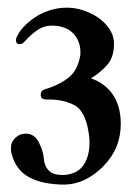

<svg xmlns="http://www.w3.org/2000/svg" viewBox="-20 -735 348 506"><path d="M25.4 -640.1Q33.2 -655.8 46.6 -668.7Q60.1 -681.6 77.6 -692.9Q95.2 -703.1 115 -709Q134.8 -714.8 156.7 -714.8Q177.2 -714.8 197.8 -708.3Q218.3 -701.7 236.8 -689.9Q255.4 -677.2 266.8 -661.1Q278.3 -645 280.3 -625.5V-621.6V-621.1V-620.6V-620.1V-619.6V-619.1V-618.7V-618.2V-617.7Q280.3 -581.5 259.3 -560.5Q241.2 -541 219.7 -528.8Q296.9 -500 298.3 -411.1V-410.6V-409.7V-409.2V-408.7V-408.2Q298.3 -377 287.4 -349.4Q276.4 -321.8 252.4 -296.9Q205.1 -249.5 150.4 -248.5Q94.7 -248.5 58.3 -267.1Q22 -285.6 10.3 -330.6Q8.8 -337.4 8.8 -343.3Q8.8 -346.7 9.5 -352.8Q10.3 -358.9 15.6 -366.2Q21 -373.5 29.1 -378.2Q37.1 -382.8 48.8 -382.8Q71.3 -382.8 83 -358.4Q88.4 -347.7 91.6 -337.2Q94.7 -326.7 95.7 -316.4Q96.7 -297.9 108.2 -285.9Q119.6 -273.9 143.6 -273.9H146H146.5H147H147.9H148.4H148.9Q186.5 -276.4 202.6 -303.7Q209.5 -315.4 212.6 -329.1Q215.8 -342.8 215.8 -358.4V-358.9V-359.4V-359.9V-360.4V-360.8V-361.3V-361.8V-362.3V-364.7V-365.7Q215.8 -370.6 215.3 -373Q208 -439.9 176.8 -457.5Q160.6 -465.8 144.3 -469.2Q127.9 -472.7 112.3 -472.7H111.3H107.9H107.4H106.9H106.4H105.5H104H103.5H103H102.5H102.1Q96.2 -472.7 92 -475.1Q87.9 -477.5 87.4 -483.9V-484.4V-484.9V-485.4Q87.4 -496.6 99.1 -500Q135.3 -510.3 161.1 -530.8Q173.3 -540.5 180.9 -555.4Q188.5 -570.3 191.4 -588.4Q191.9 -590.8 191.9 -592.8Q191.9 -594.7 191.9 -597.2Q191.9 -625 175.3 -644.5Q165 -656.2 150.9 -661.6Q136.7 -667 119.1 -667.5H118.7H118.2H117.7H117.2Q95.2 -667.5 77.9 -655.3Q60.5 -643.1 46.4 -627Q40 -620.1 36.4 -619.4Q32.7 -618.7 31.2 -618.7Q24.9 -618.7 23.4 -622.8Q22 -627 22 -628.9Q22 -634.3 25.4 -640.6Z"/></svg>

Font: UnifrakturMaguntia sl
Style: Regular
Weight: 400
Designer: j. 'mach' wust, based on a font by Peter Wiegel, original typeface by Carl Albert Fahrenwaldt 1901
Version: Version 2010-11-24